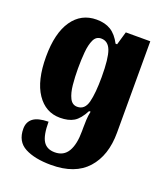

<svg xmlns="http://www.w3.org/2000/svg" viewBox="-136 -599 820 936"><g transform="rotate(20 274.0 -131.0)"><path d="M237 240Q152 240 101 213Q50 186 50 120Q50 85 74.5 66Q99 47 154 46Q154 116 172.5 146Q191 176 233 176Q279 176 301 139Q323 102 323 33V17Q323 -2 324 -25Q325 -48 330 -70H322Q298 -24 270.5 -7.5Q243 9 199 9Q124 9 79 -57.5Q34 -124 34 -248Q34 -370 79.5 -436Q125 -502 205 -502Q249 -502 279 -483.5Q309 -465 331 -423H339L359 -492H486V-18Q486 101 423.5 170.5Q361 240 237 240ZM260 -70Q299 -70 311 -116.5Q323 -163 323 -247Q323 -344 308 -383.5Q293 -423 257 -423Q231 -423 219 -397.5Q207 -372 203.5 -332Q200 -292 200 -247Q200 -203 204 -162.5Q208 -122 221 -96Q234 -70 260 -70Z"/></g></svg>

Font: Noto Serif Armenian ExtraCondensed Black
Style: Regular
Weight: 900
Width: 2
Designer: Monotype Design Team
Foundry: Monotype Imaging Inc.
Version: Version 2.008; ttfautohint (v1.8.4.7-5d5b)